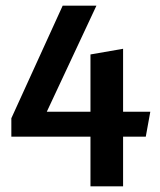

<svg xmlns="http://www.w3.org/2000/svg" viewBox="-20 -657 565 677"><path d="M414 -485V-263H510L494 -175H414V0H299V-175H20V-240L201 -637H320L145 -263H299V-465Z"/></svg>

Font: Amaranth
Style: Regular
Weight: 400
Designer: Gesine Todt
Foundry: Gesine Todt
Version: Version 1.000